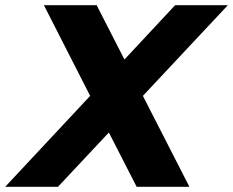

<svg xmlns="http://www.w3.org/2000/svg" viewBox="-45 -719 897 739"><path d="M302 -350 124 -699H327L434 -490L629 -699H832L505 -350L684 0H481L374 -209L178 0H-25Z"/></svg>

Font: Prompt Bold
Style: Bold Italic
Weight: 700
Italic angle: -12°
Designer: Katatrad Team
Foundry: CadsonDemak
Version: Version 1.000